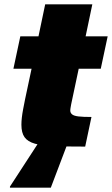

<svg xmlns="http://www.w3.org/2000/svg" viewBox="-20 -678 518 888"><path d="M374 0Q289 0 232 -2Q175 -4 141.5 -13.5Q108 -23 93.5 -43.5Q79 -64 79 -101Q79 -116 81 -134Q83 -152 87 -173Q91 -194 96 -219L126 -360H42L74 -510H158L189 -658H407L376 -510H478L446 -360H344L309 -195Q308 -189 307 -183.5Q306 -178 305.5 -174Q305 -170 305 -167Q305 -156 313.5 -149Q322 -142 343 -139.5Q364 -137 403 -137ZM26 190V185L158 -18H293L292 -13L215 190Z"/></svg>

Font: Saira Thin Black
Style: Italic
Weight: 900
Italic angle: -12°
Version: Version 1.101